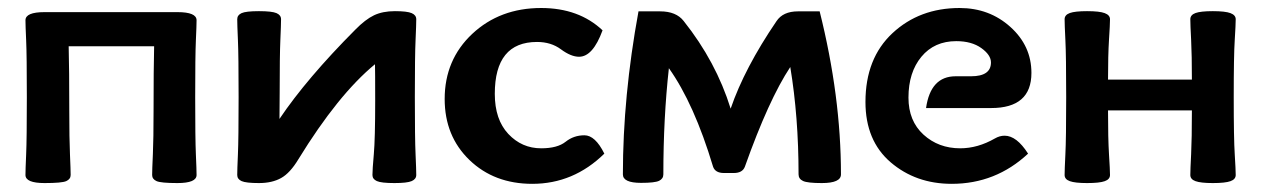

<svg xmlns="http://www.w3.org/2000/svg" viewBox="-20 -448 3139 475"><path d="M418.9 4.9Q377.9 4.9 367.2 0Q356.4 -4.9 356.4 -15.1Q356.4 -27.8 358.2 -66.2Q359.9 -104.5 359.9 -173.3Q359.9 -277.3 361.3 -333.5H149.9Q151.4 -277.3 151.4 -173.3Q151.4 -104.5 153.1 -66.2Q154.8 -27.8 154.8 -15.1Q154.8 -4.9 144 0Q133.3 4.9 90.3 4.9Q43 4.9 43 -15.1Q43 -27.8 44.7 -66.2Q46.4 -104.5 46.4 -207.5Q46.4 -311 44.7 -348.1Q43 -385.3 43 -397.9Q43 -418 90.3 -418H418.9Q466.3 -418 466.3 -397.9Q466.3 -385.3 464.6 -348.1Q462.9 -311 462.9 -207.5Q462.9 -104.5 464.6 -66.2Q466.3 -27.8 466.3 -15.1Q466.3 4.9 418.9 4.9Z M955.6 4.9Q923.3 4.9 912.4 0Q901.4 -4.9 901.4 -15.1Q901.4 -28.3 904.8 -66.4Q908.2 -104.5 908.2 -198.7Q908.2 -273.9 907.7 -289.1Q816.4 -213.9 718.3 -54.2Q697.8 -20 675.5 -7.6Q653.3 4.9 620.6 4.9Q588.4 4.9 577.6 0Q566.9 -4.9 566.9 -15.1Q566.9 -27.8 568.6 -66.2Q570.3 -104.5 570.3 -208Q570.3 -311 568.6 -349.1Q566.9 -387.2 566.9 -400.4Q566.9 -410.6 577.6 -415.5Q588.4 -420.4 620.6 -420.4Q652.8 -420.4 664.1 -415.5Q675.3 -410.6 675.3 -400.4Q675.3 -387.2 673.6 -349.1Q671.9 -311 671.9 -218.3L671.4 -153.8Q738.8 -253.9 858.9 -374.5Q883.8 -399.9 905.3 -410.2Q926.8 -420.4 957 -420.4Q987.3 -420.4 998.5 -415.5Q1009.8 -410.6 1009.8 -400.4Q1009.8 -387.2 1008.1 -349.1Q1006.3 -311 1006.3 -208Q1006.3 -104.5 1008.1 -66.2Q1009.8 -27.8 1009.8 -15.1Q1009.8 -4.9 998.5 0Q987.3 4.9 955.6 4.9Z M1296.9 6.8Q1202.6 6.8 1141.4 -52.2Q1080.1 -111.3 1080.1 -203.1Q1080.1 -300.3 1148.4 -364.3Q1216.8 -428.2 1318.8 -428.2Q1412.1 -428.2 1470.7 -373Q1446.8 -307.6 1412.6 -307.6Q1392.6 -307.6 1367.9 -325.9Q1343.3 -344.2 1308.6 -344.2Q1204.1 -344.2 1204.1 -215.8Q1204.1 -152.3 1237.5 -116.7Q1271 -81.1 1318.8 -81.1Q1358.9 -81.1 1379.2 -97.2Q1399.4 -113.3 1425.8 -113.3Q1452.6 -113.3 1475.1 -67.9Q1398.9 6.8 1296.9 6.8Z M2013.2 4.9Q1978 4.9 1966.8 -0.2Q1955.6 -5.4 1955.6 -16.6Q1955.6 -158.7 1935.1 -282.2Q1881.8 -201.7 1822.8 -35.6Q1816.9 -20 1795.4 -20H1771Q1749.5 -20 1744.1 -35.6Q1697.3 -191.4 1634.8 -279.3Q1621.1 -156.2 1621.1 -16.6Q1621.1 -5.9 1610.6 -0.7Q1600.1 4.4 1565.9 4.4Q1521 4.4 1521 -16.6Q1521 -209.5 1559.6 -419.9H1613.3Q1652.8 -419.9 1671.4 -396Q1751.5 -295.4 1787.6 -179.2Q1821.8 -279.3 1900.9 -395.5Q1917 -419.9 1954.1 -419.9H2007.8Q2060.5 -209.5 2060.5 -16.6Q2060.5 4.9 2013.2 4.9Z M2344.2 -259.3H2382.3Q2431.6 -259.3 2431.6 -293.5Q2431.6 -312 2407.7 -329.1Q2383.8 -346.2 2345.7 -346.2Q2291.5 -346.2 2259.5 -307.6Q2227.5 -269 2227.5 -206.5Q2227.5 -148.9 2264.6 -115Q2301.8 -81.1 2355.5 -81.1Q2398.9 -81.1 2441.4 -105.5Q2453.1 -112.3 2465.3 -112.3Q2495.1 -112.3 2523.4 -67.9Q2443.4 6.8 2334.5 6.8Q2245.6 6.8 2183.3 -46.6Q2121.1 -100.1 2121.1 -195.8Q2121.1 -303.7 2188 -366Q2254.9 -428.2 2354 -428.2Q2427.7 -428.2 2479.7 -381.3Q2531.7 -334.5 2531.7 -267.6Q2531.7 -180.7 2432.1 -180.7H2271Q2282.2 -259.3 2344.2 -259.3Z M2980.5 4.9Q2950.7 4.9 2937.7 0.2Q2924.8 -4.4 2924.8 -15.1Q2924.8 -27.8 2926.8 -66.4Q2928.7 -105 2928.7 -174.8H2721.2Q2721.2 -105 2723.6 -66.4Q2726.1 -27.8 2726.1 -15.1Q2726.1 -4.4 2713.1 0.2Q2700.2 4.9 2669.4 4.9Q2639.6 4.9 2626.7 0.2Q2613.8 -4.4 2613.8 -15.1Q2613.8 -27.8 2615.7 -66.2Q2617.7 -104.5 2617.7 -207.5Q2617.7 -311 2615.7 -349.1Q2613.8 -387.2 2613.8 -400.4Q2613.8 -411.1 2626.7 -415.8Q2639.6 -420.4 2669.4 -420.4Q2700.2 -420.4 2713.1 -415.5Q2726.1 -410.6 2726.1 -400.4Q2726.1 -387.2 2723.6 -349.4Q2721.2 -311.5 2721.2 -251H2928.7Q2928.7 -311.5 2926.8 -349.4Q2924.8 -387.2 2924.8 -400.4Q2924.8 -411.1 2937.7 -415.8Q2950.7 -420.4 2980.5 -420.4Q3011.2 -420.4 3024.2 -415.5Q3037.1 -410.6 3037.1 -400.4Q3037.1 -387.2 3034.7 -349.1Q3032.2 -311 3032.2 -207.5Q3032.2 -104.5 3034.7 -66.2Q3037.1 -27.8 3037.1 -15.1Q3037.1 -4.4 3024.2 0.2Q3011.2 4.9 2980.5 4.9Z"/></svg>

Font: Bainsley
Style: Bold
Weight: 700
Designer: Paul James MIller
Foundry: High-Logic / Made with FontCreator
Version: Version 1.411;March 28, 2021;FontCreator 13.0.0.2683 64-bit